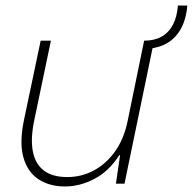

<svg xmlns="http://www.w3.org/2000/svg" viewBox="-20 -664 697 694"><path d="M215 10Q158 10 118.5 -16.5Q79 -43 64.5 -95.5Q50 -148 66 -227L127 -517H164L104 -230Q90 -164 98.5 -118Q107 -72 138 -48Q169 -24 223 -24Q275 -24 319.5 -48Q364 -72 396 -117Q428 -162 441 -225L501 -517H537L430 0H399L414 -103H411Q374 -45 321.5 -17.5Q269 10 215 10ZM495 -487 501 -517Q538 -517 564 -531.5Q590 -546 605 -574.5Q620 -603 623 -644H657Q653 -594 633 -558.5Q613 -523 578.5 -505Q544 -487 495 -487Z"/></svg>

Font: Mona Sans
Style: Italic
Weight: 200
Italic angle: -11.6951°
Designer: Deni Anggara
Foundry: GitHub
Version: Version 2.000